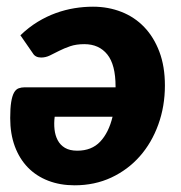

<svg xmlns="http://www.w3.org/2000/svg" viewBox="-20 -546 542 574"><path d="M143.5 -197Q141 -177.5 143 -159.2Q145 -141 152.5 -126.8Q160 -112.5 174.2 -104Q188.5 -95.5 211 -95.5Q254 -95.5 279.5 -122.5Q305 -149.5 316.5 -197ZM41 -440.5Q66 -464.5 92.8 -480.8Q119.5 -497 147.2 -507Q175 -517 202.8 -521.5Q230.5 -526 258 -526Q303.5 -526 343 -510.5Q382.5 -495 411.2 -465Q440 -435 456.5 -391.2Q473 -347.5 473 -290.5Q473 -228 453.2 -173.5Q433.5 -119 398 -78.8Q362.5 -38.5 312.8 -15.2Q263 8 203 8Q159.5 8 124 -5.8Q88.5 -19.5 63.2 -45.5Q38 -71.5 24.2 -108.8Q10.5 -146 10.5 -193Q10.5 -223 13.5 -241.2Q16.5 -259.5 22 -269.2Q27.5 -279 35.8 -282Q44 -285 54 -285H325.5V-287.5Q325.5 -352.5 300.8 -383.2Q276 -414 232 -414Q208 -414 189.8 -407.8Q171.5 -401.5 156.8 -394Q142 -386.5 129.2 -380.2Q116.5 -374 103 -374Q85.5 -374 78 -387Z"/></svg>

Font: Lato ExtraBold
Style: Italic
Weight: 800
Italic angle: -7°
Designer: Lukasz Dziedzic with Adam Twardoch and Botio Nikoltchev
Foundry: tyPoland Lukasz Dziedzic
Version: Version 2.015; 2015-08-06; http://www.latofonts.com/